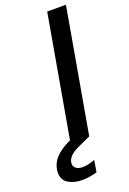

<svg xmlns="http://www.w3.org/2000/svg" viewBox="-264 -757 686 1021"><g transform="rotate(-20 79.0 -247.0)"><path d="M23 0 146 -700H252L129 0ZM16 206Q-30 206 -62 186.5Q-94 167 -94 126Q-94 97 -80 70Q-66 43 -32 18Q2 -7 60 -30L114 -52L129 0L70 27Q26 46 8.5 65Q-9 84 -9 105Q-9 122 4.5 132Q18 142 40 142Q72 142 111 127L100 193Q80 199 58.5 202.5Q37 206 16 206Z"/></g></svg>

Font: Rethink Sans Medium
Style: Italic
Weight: 500
Italic angle: -10°
Designer: The Rethink Sans project authors (Hans Thiessen). DM Sans designed by Colophon Foundry.
Foundry: Rethink Communications LLC
Version: Version 1.001